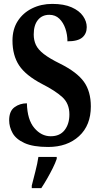

<svg xmlns="http://www.w3.org/2000/svg" viewBox="-20 -744 514 985"><path d="M227 10Q150 10 106 -10Q62 -30 44.5 -61.5Q27 -93 27 -127Q27 -174 54.5 -194Q82 -214 118 -214Q120 -130 156 -87.5Q192 -45 240 -45Q287 -45 311.5 -76.5Q336 -108 336 -157Q336 -213 299.5 -246Q263 -279 196 -313Q112 -357 78 -408.5Q44 -460 44 -536Q44 -594 71 -636Q98 -678 144.5 -701Q191 -724 248 -724Q308 -724 347.5 -706.5Q387 -689 406 -661.5Q425 -634 425 -605Q425 -571 402 -551.5Q379 -532 326 -532Q326 -566 315.5 -597Q305 -628 284.5 -648Q264 -668 233 -668Q196 -668 174.5 -641.5Q153 -615 153 -567Q153 -538 164 -514Q175 -490 204.5 -467Q234 -444 289 -417Q375 -374 410.5 -324.5Q446 -275 446 -198Q446 -101 385.5 -45.5Q325 10 227 10ZM143 208Q151 176 161.5 135.5Q172 95 177 61H271V71Q264 92 250.5 119Q237 146 221.5 173Q206 200 192 221H143Z"/></svg>

Font: Noto Serif Armenian ExtraCondensed
Style: Bold
Weight: 700
Width: 2
Designer: Monotype Design Team
Foundry: Monotype Imaging Inc.
Version: Version 2.008; ttfautohint (v1.8.4.7-5d5b)